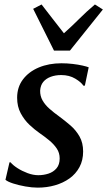

<svg xmlns="http://www.w3.org/2000/svg" viewBox="-20 -850 492 880"><path d="M369 -457.5H362Q352.5 -473 325 -489.5Q297.5 -506 260.5 -506Q234 -506 212.5 -498Q191 -490 178.2 -474.5Q165.5 -459 164 -435Q163.5 -410 175 -389.8Q186.5 -369.5 206.5 -351.8Q226.5 -334 251 -316.5Q277.5 -297 302.8 -275.2Q328 -253.5 344.5 -224.5Q361 -195.5 361 -155.5Q361 -115 344.2 -84Q327.5 -53 298.5 -32.2Q269.5 -11.5 232.2 -0.8Q195 10 153 10Q127 10 96 4.5Q65 -1 39.8 -9.2Q14.5 -17.5 5 -26L23.5 -106H28.5Q39 -93 60 -79.5Q81 -66 106.5 -56.5Q132 -47 155.5 -47Q179.5 -47 202 -54.2Q224.5 -61.5 239 -78.5Q253.5 -95.5 253.5 -124Q253.5 -149.5 240 -169.5Q226.5 -189.5 205.2 -207Q184 -224.5 160 -241Q139 -255.5 115.2 -277.8Q91.5 -300 75 -330.8Q58.5 -361.5 58.5 -402Q58.5 -450.5 85.2 -486Q112 -521.5 158 -540.8Q204 -560 261.5 -560Q287.5 -560 313 -557Q338.5 -554 358.2 -549.5Q378 -545 386.5 -541.5ZM227.5 -618 132 -809.5 170.5 -829.5Q195.5 -797.5 221 -764.2Q246.5 -731 273 -697.5Q310 -730.5 343 -763.5Q376 -796.5 415 -829.5L451.5 -806.5L300.5 -618Z"/></svg>

Font: Merriweather 36pt Medium
Style: Italic
Weight: 500
Italic angle: -7.8°
Version: Version 2.101